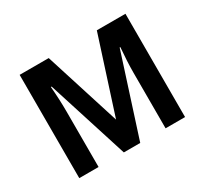

<svg xmlns="http://www.w3.org/2000/svg" viewBox="-116 -706 928 871"><g transform="rotate(-30 348.0 -270.5)"><path d="M625.5 -541V0H523.4V-291Q523.4 -319.8 525.1 -353.3Q526.9 -386.7 529.8 -421.9H526.4L390.6 0H304.7L170.4 -422.4H166.5Q169.4 -388.7 170.9 -355Q172.4 -321.3 172.4 -290V0H71.3V-541H223.6L348.6 -146.5L475.6 -541Z"/></g></svg>

Font: Open Sans SemiCondensed SemiBold
Style: Regular
Weight: 600
Width: 4
Designer: Monotype Design Team
Foundry: Monotype Imaging Inc.
Version: Version 3.000